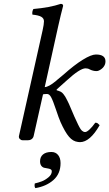

<svg xmlns="http://www.w3.org/2000/svg" viewBox="-20 -718 560 983"><path d="M200.2 -234.9 152.8 -23.9Q150.9 -12.7 142.8 -6.3Q134.8 0 123 0H95.2Q87.9 0 81.5 -6.3Q75.2 -12.7 77.1 -22L198.2 -563Q205.1 -593.8 205.1 -608.9Q205.1 -624 191.2 -632.1Q177.2 -640.1 146 -643.1Q143.1 -658.2 150.9 -671.9Q234.9 -679.2 291 -698.2Q303.2 -698.2 303.2 -688Q291.5 -644.5 277.8 -583L209 -272Q229.5 -272.9 266.1 -303.2Q267.6 -304.2 270 -306.6Q272.5 -309.1 273.9 -310.1L306.2 -336.9Q360.4 -385.3 403.8 -412.1Q447.3 -439 471.2 -439Q520 -439 520 -403.8Q520 -397.9 518.1 -390.1Q512.7 -374.5 498.8 -364.3Q484.9 -354 474.1 -354Q456.5 -354 439 -362.8Q430.2 -368.2 418 -368.2Q389.6 -368.2 321.8 -306.2L270 -259.8V-255.9Q282.2 -252.4 290 -248.8Q297.9 -245.1 304.7 -236.3Q311.5 -227.5 314.2 -222.9Q316.9 -218.3 325.2 -202.1Q326.7 -199.7 329.1 -194.1Q331.5 -188.5 333 -186Q365.7 -107.9 379.9 -80.1L386.2 -67.9Q398.9 -42 416 -42Q424.3 -42 438.5 -55.2Q452.6 -68.4 467.8 -89.8Q475.6 -89.8 479.7 -86.9Q483.9 -84 490.2 -77.1Q440.4 9.8 389.2 9.8Q381.8 9.8 378.9 8.8Q353.5 5.9 333.3 -17.8Q313 -41.5 290 -92.8Q281.2 -112.8 266.1 -158.2Q251 -203.6 241.2 -221.2Q232.4 -236.8 221.2 -236.8Q207 -236.8 200.2 -234.9ZM243.2 60.1Q264.6 60.1 277.3 75.4Q290 90.8 290 117.2Q290 171.4 253.7 203.6Q217.3 235.8 161.1 245.1Q154.8 237.3 158.2 221.2Q175.8 217.3 193.4 210.7Q210.9 204.1 228 189.9Q245.1 175.8 245.1 159.2Q245.1 151.9 239 148.7Q232.9 145.5 223.9 144.3Q214.8 143.1 206.1 140.9Q197.3 138.7 191.2 130.4Q185.1 122.1 185.1 107.9Q185.1 85.4 200.2 72.8Q215.3 60.1 243.2 60.1Z"/></svg>

Font: Common Serif
Style: Italic
Weight: 400
Italic angle: -12°
Designer: Philipp H. Poll, Khaled Hosny
Foundry: Stefan Peev, Context Ltd.
Version: Version 1.026